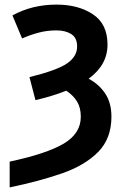

<svg xmlns="http://www.w3.org/2000/svg" viewBox="-20 -574 544 834"><path d="M22 240Q148 214 248 179.5Q348 145 406 86.5Q464 28 464 -67Q464 -128 436.5 -168.5Q409 -209 365 -232Q447 -292 447 -380Q447 -470 383.5 -512Q320 -554 226 -554Q119 -554 34 -507L76 -407Q110 -422 147 -432Q184 -442 225 -442Q264 -442 289.5 -426Q315 -410 315 -372Q315 -329 272 -299Q229 -269 108 -239L134 -139Q207 -156 268 -180Q299 -159 315 -132.5Q331 -106 331 -67Q331 6 256.5 50Q182 94 22 128Z"/></svg>

Font: Noto Sans UI
Style: Bold
Weight: 700
Designer: Monotype Design Team
Foundry: Monotype Imaging Inc.
Version: Version 1.901